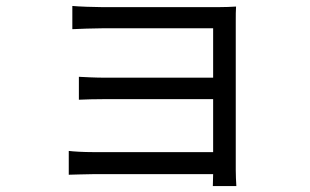

<svg xmlns="http://www.w3.org/2000/svg" viewBox="-20 -569 1040 645"><path d="M211 -62V18C227 18 262 16 294 16H696L695 56H774C773 42 772 18 772 2C772 -83 772 -460 772 -496C772 -515 772 -536 773 -547C760 -546 734 -545 712 -545C630 -545 381 -545 325 -545C299 -545 242 -547 223 -549V-471C241 -472 299 -474 325 -474C380 -474 662 -474 696 -474V-308H334C300 -308 264 -310 245 -311V-234C265 -235 300 -236 335 -236H696V-58H293C259 -58 227 -60 211 -62Z"/></svg>

Font: Noto Sans Mono CJK HK
Style: Regular
Weight: 400
Designer: Ryoko NISHIZUKA 西塚涼子 (kana, bopomofo & ideographs); Paul D. Hunt (Latin, Greek & Cyrillic); Sandoll Communications 산돌커뮤니
Foundry: Adobe
Version: Version 2.004;hotconv 1.0.118;makeotfexe 2.5.65603